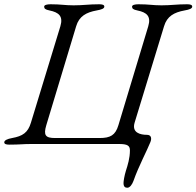

<svg xmlns="http://www.w3.org/2000/svg" viewBox="-29 -675 921 900"><path d="M568 205C580 205 591 189 597 172C620 106 662 27 676 -9C684 -29 678 -43 660 -43C628 -43 588 -53 602 -100L740 -552C754 -599 787 -617 836 -626C859 -630 872 -635 872 -644C872 -652 864 -655 848 -655C798 -655 775 -650 728 -650C686 -650 670 -655 620 -655C604 -655 590 -652 590 -644C590 -635 595 -630 615 -626C659 -617 680 -599 666 -552L526 -88C512 -41 488 -28 438 -28C402 -28 372 -28 336 -28H229C184 -28 174 -41 188 -88L328 -552C342 -599 375 -617 424 -626C447 -630 460 -635 460 -644C460 -652 452 -655 436 -655C386 -655 363 -650 316 -650C274 -650 258 -655 208 -655C192 -655 178 -652 178 -644C178 -635 183 -630 203 -626C247 -617 268 -599 254 -552L116 -100C102 -53 77 -37 28 -28C5 -24 -9 -17 -9 -8C-9 0 -1 3 15 3C65 3 77 0 117 0H529C569 0 580 8 580 30C580 66 570 98 561 126C554 149 550 174 550 183C550 201 558 205 568 205Z"/></svg>

Font: EB Garamond
Style: Italic
Weight: 400
Italic angle: -17.2°
Designer: Georg Duffner and Octavio Pardo
Foundry: Georg Duffner
Version: Version 1.000;PS 001.000;hotconv 1.0.88;makeotf.lib2.5.64775